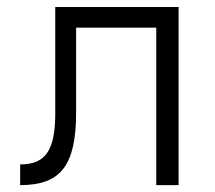

<svg xmlns="http://www.w3.org/2000/svg" viewBox="-20 -538 626 558"><path d="M38.6 0C157.2 0 201.2 -57.6 201.2 -211.9V-457.5H434.1V0H499V-517.6H140.6V-208.5C140.6 -101.1 112.3 -60.1 38.6 -60.1Z"/></svg>

Font: Cascadia Mono Light
Style: Regular
Weight: 300
Monospace: yes
Designer: Aaron Bell
Foundry: Saja Typeworks
Version: Version 2404.023